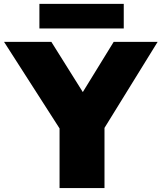

<svg xmlns="http://www.w3.org/2000/svg" viewBox="-52 -952 818 972"><path d="M249.5 0V-390.5L294 -232.5L-31.5 -740H208L398.5 -436H336.5L523.5 -740H746L432.5 -232.5L477 -387.5V0ZM147.5 -808V-932.5H574.5V-808Z"/></svg>

Font: Encode Sans SC SemiExpanded Black
Style: Regular
Weight: 900
Width: 6
Designer: Multiple Designers
Foundry: Impallari Type
Version: Version 3.002